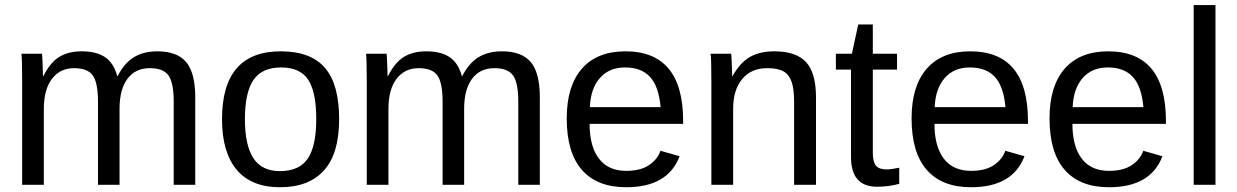

<svg xmlns="http://www.w3.org/2000/svg" viewBox="-20 -745 4987 774"><path d="M375 0V-335Q375 -411.6 354 -440.9Q333 -470.2 278.3 -470.2Q222.2 -470.2 189.5 -427.2Q156.7 -384.3 156.7 -306.2V0H69.3V-415.5Q69.3 -507.8 66.4 -528.3H149.4Q149.9 -525.9 150.4 -515.1Q150.9 -504.4 151.6 -490.5Q152.3 -476.6 153.3 -438H154.8Q183.1 -494.1 219.7 -516.1Q256.3 -538.1 309.1 -538.1Q369.1 -538.1 404.1 -514.2Q439 -490.2 452.6 -438H454.1Q481.4 -491.2 520.3 -514.6Q559.1 -538.1 614.3 -538.1Q694.3 -538.1 730.7 -494.6Q767.1 -451.2 767.1 -352.1V0H680.2V-335Q680.2 -411.6 659.2 -440.9Q638.2 -470.2 583.5 -470.2Q525.9 -470.2 493.9 -427.5Q461.9 -384.8 461.9 -306.2V0Z M1347.2 -264.6Q1347.2 -126 1286.1 -58.1Q1225.1 9.8 1108.9 9.8Q993.2 9.8 934.1 -60.8Q875 -131.3 875 -264.6Q875 -538.1 1111.8 -538.1Q1232.9 -538.1 1290 -471.4Q1347.2 -404.8 1347.2 -264.6ZM1254.9 -264.6Q1254.9 -374 1222.4 -423.6Q1189.9 -473.1 1113.3 -473.1Q1036.1 -473.1 1001.7 -422.6Q967.3 -372.1 967.3 -264.6Q967.3 -160.2 1001.2 -107.7Q1035.2 -55.2 1107.9 -55.2Q1187 -55.2 1220.9 -106Q1254.9 -156.7 1254.9 -264.6Z M1764.2 0V-335Q1764.2 -411.6 1743.2 -440.9Q1722.2 -470.2 1667.5 -470.2Q1611.3 -470.2 1578.6 -427.2Q1545.9 -384.3 1545.9 -306.2V0H1458.5V-415.5Q1458.5 -507.8 1455.6 -528.3H1538.6Q1539.1 -525.9 1539.6 -515.1Q1540 -504.4 1540.8 -490.5Q1541.5 -476.6 1542.5 -438H1543.9Q1572.3 -494.1 1608.9 -516.1Q1645.5 -538.1 1698.2 -538.1Q1758.3 -538.1 1793.2 -514.2Q1828.1 -490.2 1841.8 -438H1843.3Q1870.6 -491.2 1909.4 -514.6Q1948.2 -538.1 2003.4 -538.1Q2083.5 -538.1 2119.9 -494.6Q2156.2 -451.2 2156.2 -352.1V0H2069.3V-335Q2069.3 -411.6 2048.3 -440.9Q2027.3 -470.2 1972.7 -470.2Q1915 -470.2 1883.1 -427.5Q1851.1 -384.8 1851.1 -306.2V0Z M2356.9 -245.6Q2356.9 -154.8 2394.5 -105.5Q2432.1 -56.2 2504.4 -56.2Q2561.5 -56.2 2595.9 -79.1Q2630.4 -102.1 2642.6 -137.2L2719.7 -115.2Q2672.4 9.8 2504.4 9.8Q2387.2 9.8 2325.9 -60.1Q2264.6 -129.9 2264.6 -267.6Q2264.6 -398.4 2325.9 -468.3Q2387.2 -538.1 2501 -538.1Q2733.9 -538.1 2733.9 -257.3V-245.6ZM2643.1 -313Q2635.7 -396.5 2600.6 -434.8Q2565.4 -473.1 2499.5 -473.1Q2435.5 -473.1 2398.2 -430.4Q2360.8 -387.7 2357.9 -313Z M3181.2 0V-335Q3181.2 -387.2 3170.9 -416Q3160.6 -444.8 3138.2 -457.5Q3115.7 -470.2 3072.3 -470.2Q3008.8 -470.2 2972.2 -426.8Q2935.5 -383.3 2935.5 -306.2V0H2847.7V-415.5Q2847.7 -507.8 2844.7 -528.3H2927.7Q2928.2 -525.9 2928.7 -515.1Q2929.2 -504.4 2929.9 -490.5Q2930.7 -476.6 2931.6 -438H2933.1Q2963.4 -492.7 3003.2 -515.4Q3043 -538.1 3102.1 -538.1Q3189 -538.1 3229.2 -494.9Q3269.5 -451.7 3269.5 -352.1V0Z M3605 -3.9Q3561.5 7.8 3516.1 7.8Q3410.6 7.8 3410.6 -111.8V-464.4H3349.6V-528.3H3414.1L3439.9 -646.5H3498.5V-528.3H3596.2V-464.4H3498.5V-130.9Q3498.5 -92.8 3511 -77.4Q3523.4 -62 3554.2 -62Q3571.8 -62 3605 -68.8Z M3747.1 -245.6Q3747.1 -154.8 3784.7 -105.5Q3822.3 -56.2 3894.5 -56.2Q3951.7 -56.2 3986.1 -79.1Q4020.5 -102.1 4032.7 -137.2L4109.9 -115.2Q4062.5 9.8 3894.5 9.8Q3777.3 9.8 3716.1 -60.1Q3654.8 -129.9 3654.8 -267.6Q3654.8 -398.4 3716.1 -468.3Q3777.3 -538.1 3891.1 -538.1Q4124 -538.1 4124 -257.3V-245.6ZM4033.2 -313Q4025.9 -396.5 3990.7 -434.8Q3955.6 -473.1 3889.6 -473.1Q3825.7 -473.1 3788.3 -430.4Q3751 -387.7 3748 -313Z M4303.2 -245.6Q4303.2 -154.8 4340.8 -105.5Q4378.4 -56.2 4450.7 -56.2Q4507.8 -56.2 4542.2 -79.1Q4576.7 -102.1 4588.9 -137.2L4666 -115.2Q4618.7 9.8 4450.7 9.8Q4333.5 9.8 4272.2 -60.1Q4210.9 -129.9 4210.9 -267.6Q4210.9 -398.4 4272.2 -468.3Q4333.5 -538.1 4447.3 -538.1Q4680.2 -538.1 4680.2 -257.3V-245.6ZM4589.4 -313Q4582 -396.5 4546.9 -434.8Q4511.7 -473.1 4445.8 -473.1Q4381.8 -473.1 4344.5 -430.4Q4307.1 -387.7 4304.2 -313Z M4792 0V-724.6H4879.9V0Z"/></svg>

Font: Arial
Style: Regular
Weight: 400
Designer: Steve Matteson
Foundry: Ascender Corporation
Version: Version 2.00.3